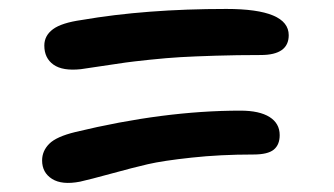

<svg xmlns="http://www.w3.org/2000/svg" viewBox="-20 -531 740 425"><path d="M159.2 -377.9Q118.7 -373.5 98.4 -387.9Q78.1 -402.3 78.1 -430.2Q78.1 -452.1 97.2 -466.3Q116.2 -480.5 161.1 -486.8Q302.7 -511.2 481 -511.2Q619.1 -511.2 619.1 -453.1Q619.1 -409.2 557.1 -409.2Q504.4 -409.2 456.8 -407.7Q409.2 -406.2 379.6 -404.5Q350.1 -402.8 310.8 -398.7Q271.5 -394.5 258.3 -392.6Q245.1 -390.6 205.6 -384.8Q166 -378.9 159.2 -377.9ZM157.2 -128.9Q117.2 -121.1 95.2 -135Q73.2 -148.9 73.2 -175.8Q73.2 -196.8 88.9 -212.6Q104.5 -228.5 147 -238.8Q342.8 -286.1 512.2 -286.1Q554.2 -286.1 576.7 -272Q599.1 -257.8 599.1 -231.9Q599.1 -210.4 585.9 -199.7Q572.8 -189 541 -189Q467.3 -189 404.1 -182.1Q340.8 -175.3 307.1 -167.5Q273.4 -159.7 226.3 -146.7Q179.2 -133.8 157.2 -128.9Z"/></svg>

Font: Shantell Sans Irregular Bouncy
Style: Regular
Weight: 500
Designer: Stephen Nixon, Anya Danilova, Shantell Martin
Foundry: Arrow Type
Version: Version 1.006;[9816181b4]